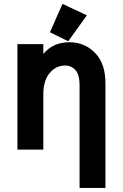

<svg xmlns="http://www.w3.org/2000/svg" viewBox="-20 -762 626 978"><path d="M298.3 -742.2 422.4 -684.1 327.6 -551.8 234.4 -597.7ZM68.8 0V-537.1H200.7V-487.3Q250.5 -546.9 333.5 -546.9Q413.1 -546.9 467.3 -489.3Q517.1 -436.5 517.1 -336.4V195.3H385.3V-329.6Q385.3 -380.4 365.7 -403.3Q344.7 -428.2 312 -428.2Q269 -428.2 237.8 -395.5Q200.7 -356.4 200.7 -282.2V0Z"/></svg>

Font: Consola Mono
Style: Bold
Weight: 700
Monospace: yes
Designer: Wojciech Kalinowski "wmk69" (wmk69@o2.pl)
Foundry: Wojciech Kalinowski "wmk69" (wmk69@o2.pl)
Version: Version 2.1.0